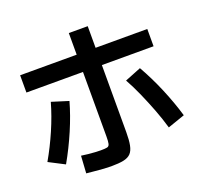

<svg xmlns="http://www.w3.org/2000/svg" viewBox="-138 -968 1155 1113"><g transform="rotate(-20 440.0 -411.0)"><path d="M213.3 -16.7 220 -123.3Q241.1 -120 263.3 -117.8Q285.6 -115.6 305.6 -114.4Q325.6 -113.3 338.9 -113.3Q366.7 -113.3 378.3 -116.1Q390 -118.9 393.3 -132.8Q396.7 -146.7 396.7 -177.8V-815.6H513.3V-162.2Q513.3 -113.3 507.2 -82.2Q501.1 -51.1 485.6 -34.4Q470 -17.8 440.6 -11.7Q411.1 -5.6 363.3 -5.6Q345.6 -5.6 319.4 -7.2Q293.3 -8.9 266.1 -11.7Q238.9 -14.4 213.3 -16.7ZM24.4 -155.6Q67.8 -231.1 103.9 -314.4Q140 -397.8 162.2 -476.7L265.6 -444.4Q243.3 -364.4 205.6 -276.1Q167.8 -187.8 121.1 -105.6ZM754.4 -103.3Q737.8 -161.1 715 -220.6Q692.2 -280 666.7 -337.8Q641.1 -395.6 614.4 -443.3L714.4 -483.3Q758.9 -405.6 796.7 -316.1Q834.4 -226.7 860 -140ZM47.8 -575.6V-682.2H832.2V-575.6Z"/></g></svg>

Font: Paperlogy 6 SemiBold
Style: Regular
Weight: 600
Designer: redesigned by Lee Juim, glyphs from Gmarket Sans & Montserrat
Foundry: PT&
Version: Version 1.001